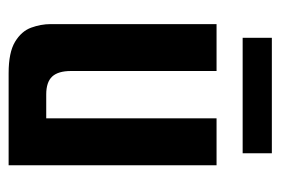

<svg xmlns="http://www.w3.org/2000/svg" viewBox="-120 -514 635 434"><g transform="rotate(90 197.0 -297.5)"><path d="M146 0Q99 0 75 -14.5Q51 -29 43 -51Q35 -73 35 -95V-470H141V-141Q141 -112 153.5 -98.5Q166 -85 194 -85H248V-470H354V0ZM66 -529V-595H327V-529Z"/></g></svg>

Font: Smooch Sans Thin
Style: Bold
Weight: 700
Version: Version 1.010